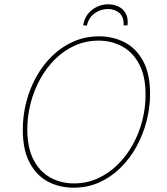

<svg xmlns="http://www.w3.org/2000/svg" viewBox="-20 -867 776 893"><path d="M322 6Q258 6 204.5 -21.5Q151 -49 118.5 -109Q86 -169 86 -264Q86 -330 102.5 -393.5Q119 -457 150 -512Q181 -567 225 -609Q269 -651 323.5 -674.5Q378 -698 441 -698Q506 -698 560 -670Q614 -642 646 -582.5Q678 -523 678 -430Q678 -366 661.5 -303Q645 -240 614.5 -184.5Q584 -129 540 -86Q496 -43 441.5 -18.5Q387 6 322 6ZM324 -14Q383 -14 434 -37Q485 -60 526 -100Q567 -140 596.5 -192.5Q626 -245 641.5 -305Q657 -365 657 -426Q657 -513 627.5 -568.5Q598 -624 548.5 -651Q499 -678 438 -678Q379 -678 328 -655Q277 -632 236.5 -592Q196 -552 167 -499.5Q138 -447 122.5 -387Q107 -327 107 -266Q107 -180 136 -124Q165 -68 214.5 -41Q264 -14 324 -14ZM483 -847Q510 -847 532 -836Q554 -825 565.5 -803Q577 -781 573 -749H555Q557 -788 535.5 -806.5Q514 -825 482 -825Q448 -825 420.5 -805.5Q393 -786 384 -748L367 -749Q372 -782 390 -803.5Q408 -825 432.5 -836Q457 -847 483 -847Z"/></svg>

Font: Bitter Thin Thin
Style: Italic
Weight: 250
Italic angle: -9°
Version: Version 2.002